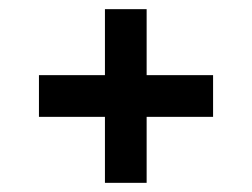

<svg xmlns="http://www.w3.org/2000/svg" viewBox="-20 -462 550 419"><path d="M209 -63V-207H65V-298H209V-442H300V-298H445V-207H300V-63Z"/></svg>

Font: Saira SemiCondensed SemiBold
Style: Regular
Weight: 600
Width: 4
Designer: Hector Gatti with collaboration of the Omnibus-Type team
Foundry: Omnibus-Type
Version: Version 1.101